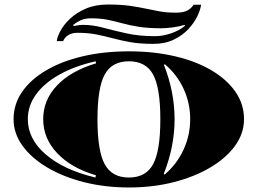

<svg xmlns="http://www.w3.org/2000/svg" viewBox="-20 -807 1139 849"><path d="M550 22Q444 22 351.5 -1.5Q259 -25 189 -66.5Q119 -108 79.5 -162.5Q40 -217 40 -280Q40 -346 77.5 -400.5Q115 -455 183.5 -495.5Q252 -536 345.5 -558Q439 -580 550 -580Q661 -580 754.5 -558Q848 -536 916 -495.5Q984 -455 1021.5 -400.5Q1059 -346 1059 -280Q1059 -217 1019.5 -162.5Q980 -108 910 -66.5Q840 -25 748 -1.5Q656 22 550 22ZM402 -22 404 -32Q295 -64 233 -129.5Q171 -195 171 -280Q171 -365 232.5 -429.5Q294 -494 405 -527L403 -536Q310 -515 242.5 -477Q175 -439 139 -389Q103 -339 103 -280Q103 -192 183 -123.5Q263 -55 402 -22ZM550 -22Q625 -22 657 -81Q689 -140 689 -279Q689 -419 657 -477.5Q625 -536 550 -536Q475 -536 443 -477.5Q411 -419 411 -279Q411 -140 443 -81Q475 -22 550 -22ZM708 -35Q762 -81 791.5 -145Q821 -209 821 -280Q821 -351 792 -414Q763 -477 709 -523L705 -520Q752 -400 752 -280Q752 -158 704 -38ZM658 -613Q599 -613 557 -620.5Q515 -628 479.5 -637.5Q444 -647 407 -654.5Q370 -662 321 -662Q299 -662 282.5 -652Q266 -642 259 -625H231Q233 -644 247.5 -671Q262 -698 290 -724.5Q318 -751 360 -769Q402 -787 457 -787Q513 -787 552.5 -781.5Q592 -776 624 -769Q656 -762 687 -756.5Q718 -751 758 -751Q791 -751 808.5 -760.5Q826 -770 836 -786H869Q867 -766 853.5 -737Q840 -708 814 -679.5Q788 -651 749 -632Q710 -613 658 -613ZM665 -647Q700 -647 736.5 -659.5Q773 -672 798 -693L796 -697Q775 -690 745 -686Q715 -682 693 -682Q635 -682 594 -688.5Q553 -695 520.5 -704Q488 -713 456 -719.5Q424 -726 383 -726Q355 -726 336 -717Q317 -708 303 -696L306 -692Q317 -694 327.5 -695.5Q338 -697 348 -697Q390 -697 436.5 -684.5Q483 -672 539 -659.5Q595 -647 665 -647Z"/></svg>

Font: Diplomata
Style: Regular
Weight: 400
Designer: Eduardo Rodriguez Tunni
Foundry: Eduardo Rodriguez Tunni
Version: Version 1.002; ttfautohint (v1.8.4.7-5d5b);gftools[0.9.23]